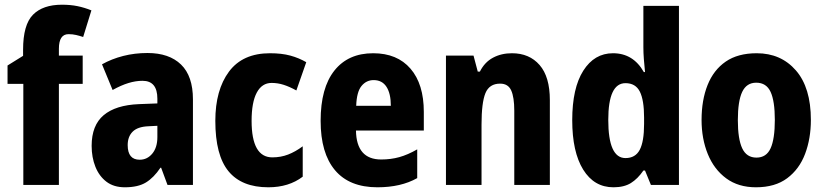

<svg xmlns="http://www.w3.org/2000/svg" viewBox="-20 -785 3499 815"><path d="M331 -429H230V0H79V-429H12V-507L78 -548V-574Q78 -680 120 -722.5Q162 -765 243 -765Q279 -765 308.5 -759Q338 -753 368 -741L333 -628Q318 -633 303 -636.5Q288 -640 271 -640Q230 -640 230 -578V-549H331Z M606 -560Q698 -560 748.5 -511Q799 -462 799 -363V0H691L664 -73H661Q633 -31 599.5 -10.5Q566 10 510 10Q463 10 432 -13.5Q401 -37 385 -77Q369 -117 369 -166Q369 -253 420 -296Q471 -339 570 -343L648 -346V-366Q648 -442 585 -442Q556 -442 525 -432.5Q494 -423 458 -403L413 -512Q454 -535 503 -547.5Q552 -560 606 -560ZM609 -249Q564 -247 543 -226Q522 -205 522 -169Q522 -107 573 -107Q605 -107 626.5 -133Q648 -159 648 -203V-251Z M1119 10Q1006 10 950 -58Q894 -126 894 -272Q894 -403 952 -481Q1010 -559 1126 -559Q1176 -559 1212.5 -549Q1249 -539 1280 -521L1238 -401Q1209 -417 1184 -425Q1159 -433 1133 -433Q1092 -433 1070 -392Q1048 -351 1048 -272Q1048 -117 1136 -117Q1172 -117 1203 -129Q1234 -141 1265 -164V-35Q1206 10 1119 10Z M1564 -559Q1666 -559 1722.5 -493.5Q1779 -428 1779 -310V-231H1491Q1493 -108 1598 -108Q1639 -108 1675 -118Q1711 -128 1751 -151V-29Q1682 10 1582 10Q1463 10 1402 -62.5Q1341 -135 1341 -272Q1341 -412 1399.5 -485.5Q1458 -559 1564 -559ZM1566 -445Q1535 -445 1514.5 -420Q1494 -395 1492 -336H1639Q1639 -388 1620.5 -416.5Q1602 -445 1566 -445Z M2153 -559Q2227 -559 2270.5 -509Q2314 -459 2314 -360V0H2163V-315Q2163 -372 2150 -401Q2137 -430 2103 -430Q2057 -430 2040.5 -389.5Q2024 -349 2024 -256V0H1873V-549H1990L2008 -481H2017Q2037 -521 2072.5 -540Q2108 -559 2153 -559Z M2584 10Q2502 10 2455.5 -65Q2409 -140 2409 -275Q2409 -411 2456 -485Q2503 -559 2582 -559Q2668 -559 2713 -479H2718Q2715 -508 2713 -534.5Q2711 -561 2711 -584V-760H2862V0H2743L2718 -61H2711Q2687 -26 2658 -8Q2629 10 2584 10ZM2635 -114Q2677 -114 2695.5 -149Q2714 -184 2714 -259V-286Q2714 -360 2696 -396Q2678 -432 2635 -432Q2562 -432 2562 -276Q2562 -114 2635 -114Z M3422 -276Q3422 -197 3397.5 -132Q3373 -67 3321.5 -28.5Q3270 10 3189 10Q3114 10 3062.5 -28Q3011 -66 2984.5 -131Q2958 -196 2958 -276Q2958 -360 2983.5 -424Q3009 -488 3060.5 -523.5Q3112 -559 3192 -559Q3295 -559 3358.5 -486Q3422 -413 3422 -276ZM3112 -275Q3112 -195 3130.5 -155.5Q3149 -116 3191 -116Q3233 -116 3251 -155.5Q3269 -195 3269 -276Q3269 -356 3251 -395Q3233 -434 3190 -434Q3149 -434 3130.5 -395Q3112 -356 3112 -275Z"/></svg>

Font: Noto Sans Gujarati UI Condensed ExtraBold
Style: Regular
Weight: 800
Width: 3
Designer: Jelle Bosma - Monotype Design Team, Universal Thirst
Foundry: Monotype Imaging Inc.
Version: Version 2.106; ttfautohint (v1.8.4.7-5d5b)